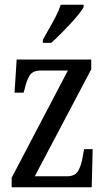

<svg xmlns="http://www.w3.org/2000/svg" viewBox="-20 -786 448 806"><path d="M29 0V-40L265 -490H152Q118 -490 105 -470Q92 -450 83 -411L79 -397H41L50 -536H363V-495L126 -46H262Q294 -46 307.5 -67.5Q321 -89 328 -132L333 -160H369L365 0ZM160 -619Q174 -645 188.5 -670Q203 -695 215.5 -719.5Q228 -744 235 -766H331V-756Q324 -743 308.5 -724Q293 -705 273.5 -684Q254 -663 233.5 -642.5Q213 -622 195 -606H160Z"/></svg>

Font: Noto Serif Khmer ExtraCondensed
Style: Regular
Weight: 400
Width: 2
Designer: Danh Hong and the Monotype Design Team
Foundry: Monotype Imaging Inc.
Version: Version 2.004